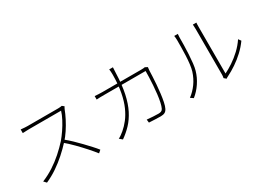

<svg xmlns="http://www.w3.org/2000/svg" viewBox="-23 -1499 3047 2237"><g transform="rotate(-30 1500.0 -380.0)"><path d="M773 -662Q770 -657 764.5 -648Q759 -639 757 -633Q738 -582 707 -521.5Q676 -461 638 -403.5Q600 -346 559 -302Q504 -242 440 -185Q376 -128 304 -79Q232 -30 151 6L119 -28Q200 -61 273.5 -108.5Q347 -156 412.5 -214Q478 -272 533 -333Q567 -373 603.5 -426.5Q640 -480 669.5 -536.5Q699 -593 712 -638Q705 -638 672 -638Q639 -638 593 -638Q547 -638 496 -638Q445 -638 399 -638Q353 -638 321.5 -638Q290 -638 283 -638Q267 -638 247 -637Q227 -636 211.5 -635.5Q196 -635 195 -635V-684Q196 -684 211.5 -682.5Q227 -681 247 -679.5Q267 -678 283 -678Q290 -678 320.5 -678Q351 -678 395 -678Q439 -678 487.5 -678Q536 -678 580 -678Q624 -678 655 -678Q686 -678 695 -678Q712 -678 725 -679.5Q738 -681 747 -683ZM572 -330Q615 -295 658 -254Q701 -213 742 -170Q783 -127 819 -88Q855 -49 881 -16L847 14Q812 -31 762 -87Q712 -143 656 -200Q600 -257 545 -303Z M1488 -774Q1487 -758 1486 -738Q1485 -718 1484 -700Q1479 -543 1454.5 -429Q1430 -315 1388 -232.5Q1346 -150 1290.5 -91.5Q1235 -33 1169 13L1131 -19Q1149 -27 1171 -43Q1193 -59 1210 -73Q1255 -111 1296 -163.5Q1337 -216 1370 -289.5Q1403 -363 1422.5 -463.5Q1442 -564 1443 -698Q1443 -710 1442.5 -723Q1442 -736 1441 -749.5Q1440 -763 1438 -774ZM1842 -572Q1840 -559 1839 -548Q1838 -537 1837 -526Q1836 -500 1834 -452.5Q1832 -405 1827.5 -347Q1823 -289 1816 -231Q1809 -173 1799 -124.5Q1789 -76 1775 -49Q1761 -21 1740 -10.5Q1719 0 1685 0Q1652 0 1611 -2Q1570 -4 1529 -6L1524 -49Q1567 -45 1606.5 -42.5Q1646 -40 1679 -40Q1699 -40 1714.5 -46Q1730 -52 1739 -70Q1752 -96 1762 -142Q1772 -188 1778.5 -244.5Q1785 -301 1789 -358Q1793 -415 1794.5 -464.5Q1796 -514 1796 -546H1238Q1205 -546 1182 -545.5Q1159 -545 1136 -543V-590Q1158 -588 1183 -586.5Q1208 -585 1237 -585H1756Q1777 -585 1789 -586Q1801 -587 1809 -589Z M2541 -20Q2543 -30 2544.5 -41Q2546 -52 2546 -63Q2546 -71 2546 -106Q2546 -141 2546 -193Q2546 -245 2546 -305Q2546 -365 2546 -426Q2546 -487 2546 -539Q2546 -591 2546 -627.5Q2546 -664 2546 -674Q2546 -699 2544.5 -714.5Q2543 -730 2543 -739H2590Q2589 -730 2588.5 -714.5Q2588 -699 2588 -674Q2588 -664 2588 -626Q2588 -588 2588 -532Q2588 -476 2588 -412Q2588 -348 2588 -285.5Q2588 -223 2588 -171.5Q2588 -120 2588 -88Q2588 -56 2588 -55Q2638 -79 2698.5 -119Q2759 -159 2816 -212.5Q2873 -266 2914 -328L2939 -294Q2895 -232 2838 -179Q2781 -126 2718.5 -84Q2656 -42 2597 -13Q2587 -9 2580 -4Q2573 1 2569 4ZM2087 -17Q2147 -61 2193 -125Q2239 -189 2264 -268Q2275 -304 2281.5 -357Q2288 -410 2290.5 -469Q2293 -528 2293.5 -582.5Q2294 -637 2294 -676Q2294 -692 2292.5 -706Q2291 -720 2289 -733H2337Q2337 -725 2336 -715.5Q2335 -706 2334.5 -696.5Q2334 -687 2334 -677Q2334 -637 2333 -581Q2332 -525 2328.5 -464Q2325 -403 2319 -348Q2313 -293 2302 -256Q2280 -179 2233.5 -109.5Q2187 -40 2125 9Z"/></g></svg>

Font: Noto Sans JP Thin ExtraLight
Style: Regular
Weight: 250
Version: Version 2.004-H2;hotconv 1.0.118;makeotfexe 2.5.65603